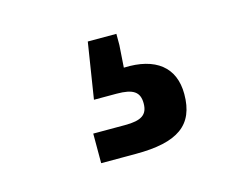

<svg xmlns="http://www.w3.org/2000/svg" viewBox="-48 -87 446 358"><g transform="rotate(-15 175.0 92.0)"><path d="M109.4 204.1H176.3C257.3 204.1 292.5 179.7 292.5 119.6C292.5 67.9 258.3 40.5 196.3 43L199.2 0V-21.5H144L127 86.4H170.9C202.6 86.4 214.8 94.7 214.8 116.7C214.8 138.7 202.6 147 170.9 147H109.4Z"/></g></svg>

Font: Raveo SemiBold
Style: Regular
Weight: 600
Designer: Jakub Foglar, Rasmus Andersson (Inter)
Foundry: Jakubfoglar.com
Version: Version 1.100;Glyphs 3.2.3 (3260)